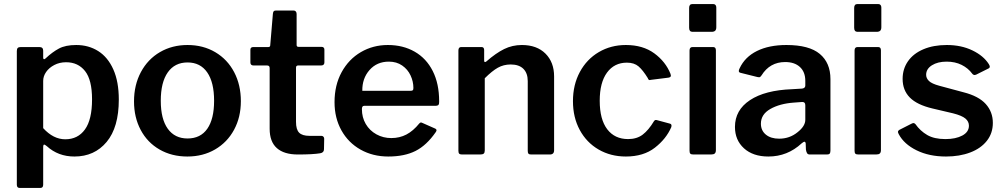

<svg xmlns="http://www.w3.org/2000/svg" viewBox="-20 -762 4952 947"><path d="M193 -512V-478Q193 -470 198 -470Q201 -470 206 -475Q238 -505 270.5 -522.5Q303 -540 356 -540Q417 -540 464.5 -510Q512 -480 539 -419.5Q566 -359 566 -271Q566 -134 506 -62Q446 10 347 10Q267 10 211 -41Q201 -49 198 -49Q193 -49 193 -35V149Q193 165 179 165H77Q63 165 63 149V-510Q63 -521 67.5 -525.5Q72 -530 83 -530H174Q193 -530 193 -512ZM302 -75Q364 -75 399 -123.5Q434 -172 434 -272Q434 -368 399.5 -411.5Q365 -455 306 -455Q274 -455 248 -441.5Q222 -428 207.5 -407Q193 -386 193 -363V-130Q243 -75 302 -75Z M641 -262Q641 -343 675 -406.5Q709 -470 769 -505Q829 -540 905 -540Q982 -540 1042 -504.5Q1102 -469 1135 -406Q1168 -343 1168 -263Q1168 -184 1134.5 -122Q1101 -60 1041 -25Q981 10 904 10Q827 10 767 -24.5Q707 -59 674 -121Q641 -183 641 -262ZM1036 -265Q1036 -356 1002 -405Q968 -454 905 -454Q842 -454 807.5 -405Q773 -356 773 -265Q773 -175 807.5 -127Q842 -79 905 -79Q969 -79 1002.5 -127Q1036 -175 1036 -265Z M1450 -439Q1440 -439 1440 -428V-161Q1440 -123 1455.5 -107.5Q1471 -92 1506 -92H1565Q1571 -92 1575 -88Q1579 -84 1579 -78L1578 -26Q1578 -9 1559 -6Q1523 0 1449 0Q1381 0 1345.5 -31.5Q1310 -63 1310 -127V-426Q1310 -439 1298 -439H1231Q1215 -439 1215 -454V-517Q1215 -530 1230 -530H1304Q1313 -530 1313 -540L1326 -694Q1327 -703 1330 -706.5Q1333 -710 1340 -710H1429Q1435 -710 1439 -705.5Q1443 -701 1443 -693V-540Q1443 -531 1452 -531H1565Q1580 -531 1580 -517V-454Q1580 -439 1563 -439Z M1910 -81Q1951 -81 1984.5 -98.5Q2018 -116 2048 -153Q2053 -158 2056 -158Q2059 -158 2065 -155L2126 -128Q2133 -125 2133 -119Q2133 -116 2129 -110Q2084 -45 2029.5 -17.5Q1975 10 1895 10Q1819 10 1758.5 -24Q1698 -58 1664 -119Q1630 -180 1630 -258Q1630 -342 1665 -406Q1700 -470 1760 -505Q1820 -540 1893 -540Q1968 -540 2025.5 -507Q2083 -474 2114.5 -411.5Q2146 -349 2146 -263V-259Q2146 -249 2143 -245Q2140 -241 2130 -240H1776Q1765 -240 1765 -224Q1765 -183 1784 -150.5Q1803 -118 1836.5 -99.5Q1870 -81 1910 -81ZM2002 -314Q2012 -314 2015.5 -316.5Q2019 -319 2019 -328Q2019 -360 2005 -390Q1991 -420 1963.5 -439Q1936 -458 1898 -458Q1839 -458 1802.5 -416.5Q1766 -375 1767 -314Z M2241 -18V-513Q2241 -530 2255 -530H2355Q2368 -530 2368 -515V-463Q2368 -457 2371 -456Q2374 -455 2379 -459Q2426 -500 2466.5 -520Q2507 -540 2554 -540Q2628 -540 2670.5 -497.5Q2713 -455 2713 -385V-21Q2713 0 2692 0H2600Q2590 0 2586.5 -4Q2583 -8 2583 -18V-362Q2583 -401 2561.5 -422.5Q2540 -444 2499 -444Q2464 -444 2435.5 -428Q2407 -412 2371 -376V-20Q2371 -9 2366 -4.5Q2361 0 2348 0H2259Q2249 0 2245 -4Q2241 -8 2241 -18Z M3287 -398 3289 -389Q3289 -381 3277 -379L3189 -368L3185 -367Q3178 -367 3175 -377Q3151 -416 3129.5 -434.5Q3108 -453 3072 -453Q3010 -453 2974 -404Q2938 -355 2938 -265Q2938 -173 2975 -124.5Q3012 -76 3078 -76Q3121 -76 3150 -98Q3179 -120 3206 -165Q3209 -169 3212.5 -170Q3216 -171 3222 -169L3285 -152Q3295 -149 3291 -135Q3266 -77 3210 -33.5Q3154 10 3067 10Q2992 10 2932.5 -24.5Q2873 -59 2839.5 -121Q2806 -183 2806 -263Q2806 -344 2840 -407Q2874 -470 2933.5 -505Q2993 -540 3067 -540Q3151 -540 3207 -499Q3263 -458 3287 -398Z M3513 -628Q3513 -616 3507.5 -610.5Q3502 -605 3489 -605H3398Q3387 -605 3383 -610Q3379 -615 3379 -625V-723Q3379 -742 3395 -742H3498Q3505 -742 3509 -737.5Q3513 -733 3513 -725ZM3511 -22Q3511 -10 3505.5 -5Q3500 0 3487 0H3400Q3389 0 3385 -4Q3381 -8 3381 -18V-513Q3381 -530 3396 -530H3497Q3511 -530 3511 -514Z M3770 10Q3694 10 3649.5 -30.5Q3605 -71 3605 -136Q3605 -219 3679 -268Q3753 -317 3886 -322L3936 -325Q3952 -327 3952 -340V-363Q3952 -407 3925.5 -431.5Q3899 -456 3853 -456Q3777 -456 3736 -390Q3733 -386 3730.5 -383.5Q3728 -381 3724 -381Q3719 -381 3716 -382L3632 -403Q3624 -405 3624 -412Q3624 -417 3628 -425Q3654 -481 3713.5 -510.5Q3773 -540 3859 -540Q3971 -540 4023.5 -496Q4076 -452 4076 -372V-20Q4076 -9 4072.5 -4.5Q4069 0 4059 0H3974Q3965 0 3961 -6Q3957 -12 3955 -24L3954 -54Q3953 -63 3947 -63Q3944 -63 3934 -55Q3864 10 3770 10ZM3937 -259 3896 -256Q3826 -251 3779.5 -224.5Q3733 -198 3733 -152Q3733 -118 3757.5 -98Q3782 -78 3823 -78Q3875 -78 3914 -110Q3952 -140 3952 -171V-242Q3952 -251 3948.5 -255Q3945 -259 3937 -259Z M4327 -628Q4327 -616 4321.5 -610.5Q4316 -605 4303 -605H4212Q4201 -605 4197 -610Q4193 -615 4193 -625V-723Q4193 -742 4209 -742H4312Q4319 -742 4323 -737.5Q4327 -733 4327 -725ZM4325 -22Q4325 -10 4319.5 -5Q4314 0 4301 0H4214Q4203 0 4199 -4Q4195 -8 4195 -18V-513Q4195 -530 4210 -530H4311Q4325 -530 4325 -514Z M4649 -458Q4605 -458 4576.5 -440Q4548 -422 4548 -393Q4548 -376 4562 -362.5Q4576 -349 4613 -339L4732 -307Q4807 -288 4842 -249Q4877 -210 4877 -156Q4877 -105 4847.5 -67.5Q4818 -30 4765.5 -10Q4713 10 4646 10Q4563 10 4501 -20.5Q4439 -51 4413 -100Q4409 -108 4409 -111Q4409 -117 4415 -121L4474 -151Q4481 -155 4486 -155Q4490 -155 4495 -150Q4519 -116 4553.5 -96Q4588 -76 4643 -76Q4694 -76 4726.5 -93.5Q4759 -111 4759 -142Q4759 -163 4741.5 -177.5Q4724 -192 4681 -203L4579 -227Q4503 -245 4467.5 -281Q4432 -317 4432 -373Q4432 -422 4458.5 -460Q4485 -498 4534.5 -519Q4584 -540 4650 -540Q4721 -540 4776 -513.5Q4831 -487 4857 -446Q4862 -438 4862 -433Q4862 -428 4857 -425L4795 -394Q4789 -392 4788 -392Q4780 -392 4775 -399Q4755 -426 4723 -442Q4691 -458 4649 -458Z"/></svg>

Font: n
Style: Regular
Weight: 600
Designer: Pablo Impallari, Rodrigo Fuenzalida
Foundry: Impallari Type
Version: Version 1.002; ttfautohint (v1.5)